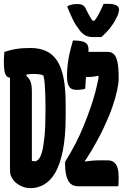

<svg xmlns="http://www.w3.org/2000/svg" viewBox="-20 -970 640 1000"><path d="M140 -720Q185 -720 219.5 -704.5Q254 -689 277 -654.5Q300 -620 311 -564Q322 -508 322 -427V-366Q322 -259 307.5 -186.5Q293 -114 268 -71Q243 -28 209.5 -9Q176 10 139 10Q128 10 117.5 8Q107 6 97 2Q87 -2 78 -7.5Q69 -13 61.5 -19.5Q54 -26 49 -33Q40 -45 36 -56Q32 -67 32 -91Q32 -154 32 -233.5Q32 -313 32 -397Q32 -481 32 -559.5Q32 -638 32 -699L123 -603L117 -575Q133 -562 139.5 -543.5Q146 -525 146 -493Q146 -448 146 -403Q146 -358 146 -313Q146 -268 146 -222.5Q146 -177 146 -132Q149 -132 150.5 -131.5Q152 -131 155 -130.5Q158 -130 162 -130Q170 -130 180 -139.5Q190 -149 198 -176Q206 -203 211.5 -255.5Q217 -308 217 -395V-404Q217 -441 216 -473.5Q215 -506 213 -532.5Q211 -559 206 -577Q200 -580 192.5 -581.5Q185 -583 176 -584Q167 -585 154 -585Q136 -585 120.5 -582Q105 -579 91 -575Q77 -571 64 -568Q51 -565 37 -565Q22 -565 14 -574Q6 -583 3 -602Q0 -621 0 -650Q0 -665 1 -677Q2 -689 3 -700Q19 -705 35 -709Q51 -713 67.5 -715.5Q84 -718 102 -719Q120 -720 140 -720ZM596 0H387Q350 0 334.5 -30.5Q319 -61 319 -113V-127Q349 -175 373.5 -222.5Q398 -270 417.5 -318.5Q437 -367 455 -419Q460 -435 465.5 -452.5Q471 -470 476 -488.5Q481 -507 485 -526Q489 -545 493.5 -565Q498 -585 501 -605L495 -529L491 -604L510 -581Q503 -578 496 -576.5Q489 -575 482.5 -573.5Q476 -572 468.5 -571Q461 -570 452.5 -569.5Q444 -569 435 -569H397Q385 -569 377 -582Q369 -595 365 -616Q361 -637 361 -659Q361 -681 363 -700H539Q561 -700 573.5 -687.5Q586 -675 592 -646Q598 -617 598 -568V-560Q598 -537 590 -499.5Q582 -462 566 -415Q550 -368 524 -313Q515 -292 503.5 -270Q492 -248 480 -226.5Q468 -205 456 -184.5Q444 -164 432 -146Q420 -128 408 -113L422 -162L423 -108L406 -126Q421 -129 434 -130.5Q447 -132 458 -133Q469 -134 479.5 -134.5Q490 -135 499.5 -135Q509 -135 518 -135H541Q569 -135 583.5 -114.5Q598 -94 598 -47Q598 -33 597.5 -19.5Q597 -6 596 0ZM424 -508Q416 -505 404 -503.5Q392 -502 378 -502Q362 -502 351 -508.5Q340 -515 334.5 -530.5Q329 -546 329 -576Q329 -596 331 -618.5Q333 -641 337 -664.5Q341 -688 347 -711.5Q353 -735 360 -759Q394 -759 411.5 -753.5Q429 -748 435 -737.5Q441 -727 441 -713Q441 -686 437.5 -655.5Q434 -625 430 -589Q426 -553 424 -508ZM508 -777Q503 -777 495 -777Q487 -777 480 -777Q473 -777 467 -777Q445 -777 430 -783Q415 -789 398 -808Q388 -821 378.5 -835Q369 -849 361 -865Q353 -881 345.5 -898.5Q338 -916 330 -936Q341 -944 355 -946.5Q369 -949 383 -949Q402 -949 412 -942.5Q422 -936 427 -924Q438 -901 449 -882Q460 -863 475 -846L447 -862Q458 -862 467.5 -862Q477 -862 487 -862L458 -845Q484 -875 497 -901.5Q510 -928 520 -950H543Q564 -950 576.5 -946Q589 -942 594.5 -935.5Q600 -929 600 -921Q600 -914 597 -902Q594 -890 585 -874Q579 -861 570.5 -848Q562 -835 552.5 -823Q543 -811 531.5 -799.5Q520 -788 508 -777Z"/></svg>

Font: Recursive Monospace Casual
Style: Bold
Weight: 700
Version: Version 1.047